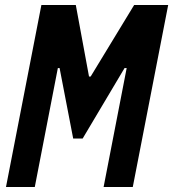

<svg xmlns="http://www.w3.org/2000/svg" viewBox="-20 -750 694 770"><path d="M4 0H119.5L212 -477H219L273.5 -194.5H311.5L479.5 -477H488L395.5 0H512.5L654.5 -730H518L343.5 -443H337L284 -730H146Z"/></svg>

Font: Monaspace Krypton
Style: Bold Italic
Weight: 700
Italic angle: -11°
Designer: Riley Cran & the Lettermatic Team
Foundry: Lettermatic
Version: Version 1.101 (Monaspace Krypton)